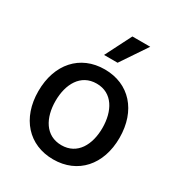

<svg xmlns="http://www.w3.org/2000/svg" viewBox="-185 -907 972 1042"><g transform="rotate(30 301.0 -385.5)"><path d="M257.5 -618.3H342.3L452.4 -782H340.6ZM301.1 11C454.9 11 555.4 -101.6 555.4 -270.2C555.4 -440 454.9 -552.6 301.1 -552.6C147.4 -552.6 46.9 -440 46.9 -270.2C46.9 -101.6 147.4 11 301.1 11ZM301.5 -78.1C201 -78.1 154.1 -165.8 154.1 -270.6C154.1 -375 201 -463.8 301.5 -463.8C401.3 -463.8 448.2 -375 448.2 -270.6C448.2 -165.8 401.3 -78.1 301.5 -78.1Z"/></g></svg>

Font: RA Harald Medium
Style: Regular
Weight: 500
Designer: Rasmus Andersson
Foundry: rsms
Version: Version 3.000;hotconv 1.0.109;makeotfexe 2.5.65596